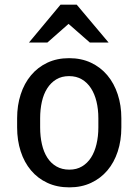

<svg xmlns="http://www.w3.org/2000/svg" viewBox="-20 -785 588 815"><path d="M52.7 -283.2Q52.7 -337.9 67.9 -384.5Q83 -431.2 111.6 -465.3Q140.1 -499.5 180.9 -518.8Q221.7 -538.1 273.4 -538.1Q325.2 -538.1 366.2 -518.8Q407.2 -499.5 435.8 -465.3Q464.4 -431.2 479.7 -384.5Q495.1 -337.9 495.1 -283.2V-244.1Q495.1 -188.5 479.7 -141.8Q464.4 -95.2 435.8 -61.5Q407.2 -27.8 366.5 -8.8Q325.7 10.3 274.4 10.3Q222.2 10.3 181.2 -8.8Q140.1 -27.8 111.6 -61.8Q83 -95.7 67.9 -142.3Q52.7 -189 52.7 -244.1ZM150.4 -244.1Q150.4 -205.6 158 -172.6Q165.5 -139.6 180.9 -115.7Q196.3 -91.8 219.7 -78.4Q243.2 -64.9 274.4 -64.9Q305.2 -64.9 328.1 -78.6Q351.1 -92.3 366.5 -116.2Q381.8 -140.1 389.6 -173.1Q397.5 -206.1 397.5 -244.1V-283.2Q397.5 -321.3 389.6 -353.8Q381.8 -386.2 366.2 -410.4Q350.6 -434.6 327.4 -448.2Q304.2 -461.9 273.4 -461.9Q241.7 -461.9 218.8 -448Q195.8 -434.1 180.4 -409.9Q165 -385.7 157.7 -353Q150.4 -320.3 150.4 -283.2ZM440.9 -604.5H361.3L271 -683.6L181.2 -604.5H103L236.8 -765.1H305.7Z"/></svg>

Font: Ufes Sans
Style: Regular
Weight: 400
Designer: Ricardo Esteves, Filipe Motta, Cassio Ferreira, Ana Quintelato & Breno Mello
Foundry: ProDesignUfes - Ricardo Esteves, Filipe Motta, Cassio Ferreira, Ana Quintelato & Breno Mello (This is a derivative work,
Version: Version 2.0